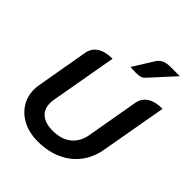

<svg xmlns="http://www.w3.org/2000/svg" viewBox="-256 -1082 1237 1237"><g transform="rotate(45 362.0 -463.5)"><path d="M50 -210Q50 -235 54 -255L116 -610Q124 -658 163 -683.5Q202 -709 268 -709L188 -255Q185 -237 185 -221Q185 -167 221 -137.5Q257 -108 323 -108Q401 -108 449 -146Q497 -184 510 -255L572 -610Q580 -658 619 -683.5Q658 -709 724 -709L644 -255Q622 -132 531 -61.5Q440 9 302 9Q229 9 171.5 -19.5Q114 -48 82 -98Q50 -148 50 -210ZM474 -892Q488 -915 511 -925.5Q534 -936 568 -936H654L510 -778Q496 -762 481.5 -756.5Q467 -751 438 -751Q429 -751 387 -753Z"/></g></svg>

Font: K2D
Style: Bold Italic
Weight: 700
Italic angle: -10°
Designer: Katatrad Aksorn Co.,Ltd.
Foundry: Cadson Demak Co.,Ltd.
Version: Version 1.000; ttfautohint (v1.6)